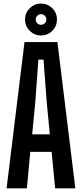

<svg xmlns="http://www.w3.org/2000/svg" viewBox="-20 -1030 448 1050"><path d="M16 0 114 -800H294L392 0H281.5L262.5 -199.5H145.5L127 0ZM156 -295.5H252.5L235.5 -471.5L218 -704H190L173 -471.5ZM204 -836Q168.5 -836 142.8 -861.5Q117 -887 117 -923.5Q117 -959.5 142.8 -985Q168.5 -1010.5 204 -1010.5Q240.5 -1010.5 266 -985Q291.5 -959.5 291.5 -923.5Q291.5 -887 266 -861.5Q240.5 -836 204 -836ZM204 -894.5Q216.5 -894.5 225 -902.8Q233.5 -911 233.5 -923.5Q233.5 -935.5 225 -944Q216.5 -952.5 204 -952.5Q192 -952.5 183.8 -944Q175.5 -935.5 175.5 -923.5Q175.5 -911 183.8 -902.8Q192 -894.5 204 -894.5Z"/></svg>

Font: Big Shoulders Display Thin
Style: Bold
Weight: 700
Version: Version 2.002